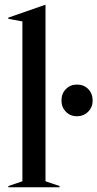

<svg xmlns="http://www.w3.org/2000/svg" viewBox="-20 -786 409 806"><path d="M238 -364Q238 -393 256.5 -412Q275 -431 303 -431Q332 -431 350.5 -412Q369 -393 369 -364Q369 -336 350 -317Q331 -298 303 -298Q275 -298 256.5 -317Q238 -336 238 -364ZM15 -5 74 -25V-696L15 -707V-712L170 -766H171V-25L230 -5V0H15Z"/></svg>

Font: Nyght Serif
Style: Regular
Weight: 400
Designer: Maksym Kobuzan
Version: Version 0.410